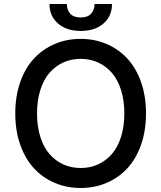

<svg xmlns="http://www.w3.org/2000/svg" viewBox="-20 -932 808 962"><path d="M453.8 -911.9H541.2Q541.2 -851.6 498.6 -814.3Q456 -777 384.2 -777Q313.2 -777 270.6 -814.3Q228 -851.6 228 -911.9H315Q315 -882.5 331.9 -863.5Q348.7 -844.5 384.2 -844.5Q419.4 -844.5 436.6 -863.6Q453.8 -882.8 453.8 -911.9ZM384.2 9.9Q313.6 9.9 253.4 -16Q193.2 -41.9 149.5 -89.5Q105.8 -137.1 81.1 -207.6Q56.5 -278.1 56.5 -363.6Q56.5 -449.2 81.1 -519.9Q105.8 -590.6 149.5 -638Q193.2 -685.4 253.4 -711.3Q313.6 -737.2 384.2 -737.2Q454.5 -737.2 514.7 -711.3Q574.9 -685.4 618.6 -638Q662.3 -590.6 687 -519.9Q711.6 -449.2 711.6 -363.6Q711.6 -278.1 687 -207.4Q662.3 -136.7 618.6 -89.3Q574.9 -41.9 514.7 -16Q454.5 9.9 384.2 9.9ZM586.5 -246.4Q603 -298.7 603 -363.6Q603 -428.6 586.5 -480.8Q570 -533 540.5 -566.9Q511 -600.9 471.2 -619Q431.5 -637.1 384.2 -637.1Q337 -637.1 297.1 -619Q257.1 -600.9 227.8 -566.9Q198.5 -533 182 -480.8Q165.5 -428.6 165.5 -363.6Q165.5 -298.7 182 -246.4Q198.5 -194.2 227.8 -160.3Q257.1 -126.4 297.1 -108.3Q337 -90.2 384.2 -90.2Q431.5 -90.2 471.2 -108.3Q511 -126.4 540.5 -160.3Q570 -194.2 586.5 -246.4Z"/></svg>

Font: TID UI Medium
Style: Regular
Weight: 500
Designer: The TID Project Authors
Foundry: Bakken & Bæck
Version: Version 1.001;hotconv 1.0.109;makeotfexe 2.5.65596